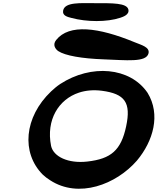

<svg xmlns="http://www.w3.org/2000/svg" viewBox="-20 -1114 993 1210"><path d="M249 -14C263 -1 278 11 296 22C475 139 712 49 843 -102C946 -225 994 -392 910 -529C800 -691 554 -711 360 -585C339 -571 320 -555 302 -538C132 -376 113 -151 249 -14ZM477 -530C519 -544 568 -549 622 -542C767 -523 807 -468 775 -318C743 -167 680 -113 531 -96C409 -82 317 -127 302 -194C269 -359 350 -488 477 -530ZM347 -792C391 -763 497 -745 632 -740C776 -735 902 -719 916 -778C925 -817 872 -830 828 -848C600 -942 416 -965 334 -862C309 -831 330 -804 347 -792ZM738 -1002C752 -1007 797 -1020 789 -1054C779 -1096 687 -1094 578 -1094C488 -1094 389 -1102 378 -1048C371 -1014 408 -1007 430 -1001C526 -975 654 -974 738 -1002Z"/></svg>

Font: Venom Sans
Style: BdObl
Weight: 700
Version: Version 1.001